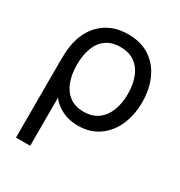

<svg xmlns="http://www.w3.org/2000/svg" viewBox="-185 -682 980 1048"><g transform="rotate(30 305.0 -157.5)"><path d="M69.5 240V-235.5Q69.5 -262.5 70.5 -286Q71.5 -309.5 74 -328.5Q82.5 -395 113.8 -446Q145 -497 197 -526Q249 -555 320 -555Q401 -555 456.8 -517.8Q512.5 -480.5 541.2 -416.2Q570 -352 570 -271.5Q570 -190 541 -125Q512 -60 457.8 -22.5Q403.5 15 328 15Q272.5 15 228.5 -6.8Q184.5 -28.5 159 -63.5V240ZM317.5 -66.5Q371.5 -66.5 407.5 -93Q443.5 -119.5 461.5 -165.8Q479.5 -212 479.5 -271Q479.5 -330.5 461.8 -376.2Q444 -422 408 -447.8Q372 -473.5 317.5 -473.5Q263 -473.5 227.8 -448Q192.5 -422.5 175.5 -376.8Q158.5 -331 158.5 -271Q158.5 -211 176 -164.8Q193.5 -118.5 228.8 -92.5Q264 -66.5 317.5 -66.5Z"/></g></svg>

Font: Cns Manrope Med
Style: Regular
Weight: 500
Designer: Mikhail Sharanda
Foundry: Mikhail Sharanda
Version: Version 4.504